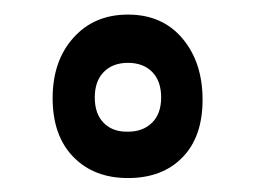

<svg xmlns="http://www.w3.org/2000/svg" viewBox="-20 -334 355 267"><path d="M158 -86.4Q110.4 -86.4 81.8 -116Q53.2 -145.5 53.2 -197.5Q53.2 -249.5 82.3 -281.7Q111.3 -314 158.7 -313.7Q206.1 -313.5 233.9 -280.3Q261.7 -247.1 261.7 -195.3Q261.7 -143.6 233.6 -115Q205.6 -86.4 158 -86.4ZM155.8 -150.9H158.2Q178.7 -150.9 191.4 -163.3Q204.1 -175.8 204.1 -198.5Q204.1 -221.2 191.7 -233.9Q179.2 -246.6 158 -246.6Q136.7 -246.6 124.3 -233.9Q111.8 -221.2 111.8 -198.5Q111.8 -175.8 124 -163.3Q136.2 -150.9 155.8 -150.9Z"/></svg>

Font: Farbod
Style: Regular
Weight: 400
Designer: Mohammad Saleh Souzanchi
Foundry: http://font-store.ir
Version: Version:3.2.5;RFB:1.2.5;Building:2016-06-12 13:21:07.028780